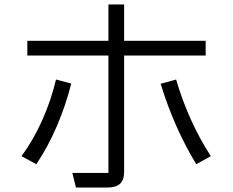

<svg xmlns="http://www.w3.org/2000/svg" viewBox="-20 -818 1040 857"><path d="M319 19 303 -46H464V-570H102V-636H464V-798H534V-636H898V-570H534V-52Q534 -15 516 2Q498 19 460 19ZM76 -121Q129 -193 168.5 -281.5Q208 -370 230 -463L298 -445Q274 -349 234 -255.5Q194 -162 142 -85ZM856 -85Q758 -246 697 -444L766 -463Q821 -276 921 -121Z"/></svg>

Font: IBM Plex Sans SC
Style: Regular
Weight: 400
Designer: Mike Abbink; Paul van der Laan; Pieter van Rosmalen; Eunyou Noh; Wujin Sim; Chorong Kim; Dohee Lee; Yejin We; Jinhee Kim
Foundry: Sandoll Inc.
Version: Version 1.000